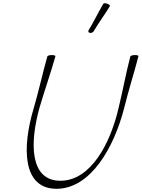

<svg xmlns="http://www.w3.org/2000/svg" viewBox="-20 -1151 882 1196"><path d="M562 -954C594 -1008 632 -1059 664 -1112C667 -1116 661 -1123 650 -1127C639 -1132 628 -1132 624 -1128C592 -1074 566 -1019 534 -966C528 -958 529 -950 537 -947C545 -944 556 -947 562 -954ZM275 -800C245 -694 222 -587 191 -480C116 -233 119 25 332 25C545 25 691 -233 754 -480C780 -587 815 -694 842 -800C844 -805 835 -808 821 -808C807 -808 794 -804 792 -800C764 -693 745 -586 719 -480C668 -258 546 -25 356 -25C166 -25 164 -258 226 -480C257 -586 295 -693 325 -800C327 -804 317 -808 304 -808C290 -808 277 -805 275 -800Z"/></svg>

Font: Nupuram Thin Italic
Style: Regular
Weight: 100
Designer: Santhosh Thottingal (santhosh.thottingal@gmail.com)
Foundry: SMC
Version: Version 1.000